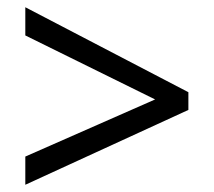

<svg xmlns="http://www.w3.org/2000/svg" viewBox="-20 -588 591 531"><path d="M50 -155 409 -313 50 -490V-568L501 -333V-284L50 -77Z"/></svg>

Font: lhindi15
Style: Regular
Weight: 400
Designer: Jelle Bosma - Monotype Design Team
Foundry: Monotype Imaging Inc.
Version: Version 2.006